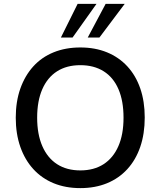

<svg xmlns="http://www.w3.org/2000/svg" viewBox="-20 -958 825 987"><path d="M393 9Q317 9 256 -16Q195 -41 151.5 -88.5Q108 -136 84.5 -203Q61 -270 61 -353Q61 -436 84.5 -502.5Q108 -569 151 -616.5Q194 -664 255.5 -689Q317 -714 393 -714Q469 -714 530 -689Q591 -664 634.5 -617Q678 -570 701 -503.5Q724 -437 724 -354Q724 -270 701 -203Q678 -136 634.5 -88.5Q591 -41 530 -16Q469 9 393 9ZM393 -82Q463 -82 512.5 -114Q562 -146 588.5 -206.5Q615 -267 615 -353Q615 -439 589 -499.5Q563 -560 513 -591.5Q463 -623 393 -623Q323 -623 273.5 -591.5Q224 -560 197.5 -499.5Q171 -439 171 -353Q171 -268 197.5 -207Q224 -146 273.5 -114Q323 -82 393 -82ZM293 -765 379 -938H476L353 -765ZM431 -765 523 -938H621L491 -765Z"/></svg>

Font: Nunito Sans 11pt SemiBold
Style: Regular
Weight: 600
Version: Version 3.101;gftools[0.9.27]